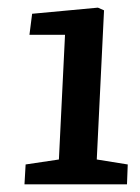

<svg xmlns="http://www.w3.org/2000/svg" viewBox="-20 -856 367 502"><path d="M233 -439 314 -426 312 -374H44L47 -426L134 -439L150 -765H57L64 -820L236 -836L252 -829Z"/></svg>

Font: Literata 12pt SemiBold
Style: Italic
Weight: 600
Italic angle: -2°
Designer: Latin by Veronika Burian and Jose Scaglione. Greek by Irene Vlachou. Cyrillic by Vera Evstafieva
Foundry: TypeTogether
Version: Version 3.002